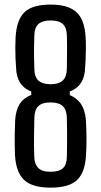

<svg xmlns="http://www.w3.org/2000/svg" viewBox="-20 -828 450 855"><path d="M205.2 7.6Q122.4 7.6 86.4 -27.6Q50.4 -62.9 46.7 -139.3Q46.2 -158.7 45.6 -181.6Q45.1 -204.4 45.6 -232.1Q46.1 -259.8 47.6 -293.8Q50.7 -338.1 67.5 -364.7Q84.3 -391.3 119.1 -405.3V-420.8Q91.1 -430.9 74.3 -452.7Q57.5 -474.5 52.8 -508.6Q50.3 -540.9 49.1 -567Q48 -593.1 48.2 -615.9Q48.5 -638.7 49.4 -661.1Q53.7 -739.6 89.1 -773.6Q124.4 -807.6 205.2 -807.6Q284.4 -807.6 320.9 -773.4Q357.5 -739.3 361.3 -660.3Q362.6 -640.3 362.5 -613.9Q362.3 -587.5 361.2 -560.4Q360 -533.3 357.9 -510.6Q353.6 -474.9 336.2 -452.7Q318.8 -430.5 290.8 -420.8V-404.7Q322.5 -391.1 340.3 -365.6Q358 -340.1 362.4 -295.6Q365.4 -245.6 365.2 -207Q365 -168.4 363.2 -139.3Q359.4 -60.9 323.5 -26.7Q287.7 7.6 205.2 7.6ZM205.2 -63.1Q242.6 -63.1 260 -78.8Q277.3 -94.4 277.7 -129.3Q278.5 -161.8 278.7 -189.2Q278.9 -216.5 278.7 -243.9Q278.5 -271.3 277.7 -303.4Q276.9 -338.7 259.6 -355.3Q242.2 -371.9 205.2 -371.9Q167.8 -371.9 150.8 -355.5Q133.8 -339.1 133 -303.4Q131.8 -257.6 131.4 -216.1Q131 -174.6 132.6 -130.1Q133.4 -97.6 150 -80.4Q166.6 -63.1 205.2 -63.1ZM205.2 -452.9Q241.6 -452.9 259.5 -469.6Q277.3 -486.2 277.7 -521.5Q278.1 -559.3 278.5 -597.2Q278.9 -635 277.7 -670.7Q276.9 -704.8 260 -720.8Q243 -736.9 205.2 -736.9Q169.1 -736.9 151.4 -721.2Q133.8 -705.6 133 -671.5Q132.2 -647.3 131.8 -629Q131.4 -610.7 131.4 -594.5Q131.4 -578.3 132 -560.8Q132.6 -543.3 133 -520.3Q133.8 -484.2 152 -468.6Q170.3 -452.9 205.2 -452.9Z"/></svg>

Font: Big Shoulders Text SC Thin
Style: Regular
Weight: 100
Designer: Patric King
Foundry: XO Type Co
Version: Version 2.002